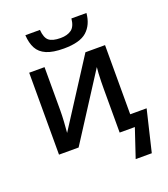

<svg xmlns="http://www.w3.org/2000/svg" viewBox="-167 -882 1036 1187"><g transform="rotate(-20 350.5 -288.5)"><path d="M337 -606Q265 -606 223 -624Q181 -642 162 -677.5Q143 -713 140 -765H236Q240 -712 263.5 -693Q287 -674 340 -674Q384 -674 411 -693.5Q438 -713 443 -765H542Q535 -689 488.5 -647.5Q442 -606 337 -606ZM519 188 582 0H482V-288Q482 -309 482.5 -336Q483 -363 484.5 -388Q486 -413 488 -429L212 0H83V-539H184V-255Q184 -222 181.5 -180.5Q179 -139 176 -109L453 -539H582V-84H690L625 188Z"/></g></svg>

Font: Noto Sans Medium
Style: Regular
Weight: 500
Designer: Monotype Design Team
Foundry: Monotype Imaging Inc.
Version: Version 2.007